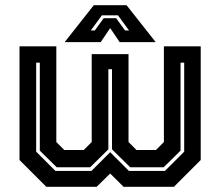

<svg xmlns="http://www.w3.org/2000/svg" viewBox="-20 -718 846 738"><path d="M55 -540H196.5V-172L227 -141.5H302L332.5 -172V-510H474V-172L504.5 -141.5H579.5L610 -172V-540H751.5V-103L648.5 0H455L403.5 -51L351.5 0H158L55 -103ZM119 -477V-135L193 -61H331.5L403.5 -133L475.5 -61H614L688 -135V-477H674V-139L609 -75H480.5L410.5 -144V-452H396.5V-144L326.5 -75H198L133 -139V-477ZM340.5 -698H466.5L578.5 -556H440L403.5 -610L367 -556H228.5ZM371.5 -659 329 -601H344.5L378.5 -648H426.5L460.5 -601H476L433.5 -659Z"/></svg>

Font: Tourney Thin
Style: Regular
Weight: 100
Designer: Tyler Finck
Foundry: Etcetera Type Co
Version: Version 1.015